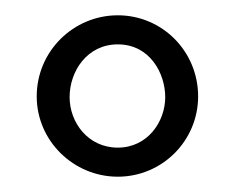

<svg xmlns="http://www.w3.org/2000/svg" viewBox="-20 -651 307 251"><path d="M28 -525C28 -467 76 -420 134 -420C192 -420 239 -467 239 -525C239 -584 192 -631 134 -631C76 -631 28 -584 28 -525ZM196 -524C196 -492 173 -458 134 -458C95 -458 71 -491 71 -524C71 -558 94 -593 134 -593C176 -593 196 -555 196 -524Z"/></svg>

Font: Libertinus Sans
Style: Bold
Weight: 700
Designer: Philipp H. Poll, Khaled Hosny
Foundry: Caleb Maclennan
Version: Version 7.050;RELEASE